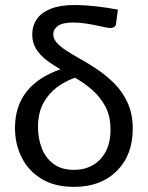

<svg xmlns="http://www.w3.org/2000/svg" viewBox="-20 -741 591 768"><path d="M276.5 6.5Q198 6.5 146 -25.5Q94 -57.5 68 -109Q40 -162.5 40 -229.5Q40 -400 222 -464Q189 -482.5 163.5 -502.5Q138 -522.5 123.5 -547Q109 -571.5 109 -603.5Q109 -637.5 127 -664Q145 -690.5 182.8 -705.8Q220.5 -721 280.5 -721Q316 -721 363.2 -715.8Q410.5 -710.5 451.5 -702.5L444.5 -649Q444 -629 420 -629Q411 -629 384 -635.5Q314 -651 275 -651Q230.5 -651 211.5 -637.5Q193 -623.5 193 -604Q193 -586.5 206.5 -571Q220 -555.5 243 -540.2Q266 -525 295.5 -508.5Q331 -489 368 -464.2Q405 -439.5 438 -406.5Q470.5 -374 490.5 -329.5Q511 -285.5 511 -226Q511 -120.5 447 -57Q383 6.5 276.5 6.5ZM276.5 -61.5Q317.5 -61.5 350.5 -80Q383.5 -98.5 402.8 -134.5Q422 -170.5 422 -223Q422 -277 401.5 -315Q381 -353 349.2 -381Q317.5 -409 280 -430Q240.5 -416.5 207.2 -391.5Q174 -366.5 152.5 -327Q132 -288 132 -232Q132 -188 146.8 -149Q161.5 -110 193.5 -85.8Q225.5 -61.5 276.5 -61.5Z"/></svg>

Font: Verano Sans
Style: Regular
Weight: 400
Designer: Lukasz Dziedzic with Adam Twardoch and Botio Nikoltchev
Foundry: tyPoland Lukasz Dziedzic
Version: Version 3.001;December 28, 2019;FontCreator 12.0.0.2547 64-b